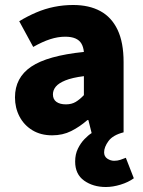

<svg xmlns="http://www.w3.org/2000/svg" viewBox="-20 -530 572 769"><path d="M404 219Q353 219 317 193.5Q281 168 281 117Q281 88 292 65.5Q303 43 318.5 27Q334 11 347 3L334 -49H330Q299 -22 265 -5Q231 12 189 12Q143 12 109.5 -8.5Q76 -29 58 -63.5Q40 -98 40 -140Q40 -219 105 -263Q170 -307 316 -322Q314 -342 306 -355.5Q298 -369 282 -376Q266 -383 241 -383Q212 -383 181 -373Q150 -363 113 -342L57 -445Q90 -465 125 -480Q160 -495 197 -502.5Q234 -510 273 -510Q337 -510 382 -485.5Q427 -461 451 -410.5Q475 -360 475 -281V0Q432 11 414.5 35Q397 59 397 80Q397 97 410 105.5Q423 114 437 114Q451 114 462.5 110Q474 106 484 102L516 184Q494 200 463 209.5Q432 219 404 219ZM244 -112Q267 -112 283.5 -122Q300 -132 316 -149V-225Q269 -219 242 -208Q215 -197 203.5 -183Q192 -169 192 -152Q192 -132 206 -122Q220 -112 244 -112Z"/></svg>

Font: Source Sans 3 ExtraLight ExtraBold
Style: Regular
Weight: 800
Version: Version 3.052;hotconv 1.1.0;makeotfexe 2.6.0